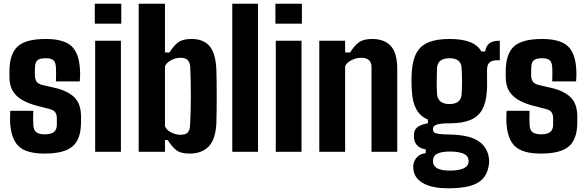

<svg xmlns="http://www.w3.org/2000/svg" viewBox="-20 -820 3166 1037"><path d="M220.5 9.5Q122.5 9.5 80.8 -30.2Q39 -70 34.5 -161Q34 -180 34.5 -197Q35 -214 35.5 -221.5H160Q158.5 -192.5 159 -175.5Q159.5 -158.5 160 -145.5Q161 -117.5 176 -106Q191 -94.5 220.5 -94.5Q255 -94.5 270.8 -106.5Q286.5 -118.5 287 -146.5Q287 -159.5 287 -162.8Q287 -166 287 -168.8Q287 -171.5 287 -184Q286.5 -202 278.2 -213.8Q270 -225.5 248.5 -231L177 -249.5Q130 -262 97.5 -281.5Q65 -301 48 -330.5Q31 -360 31 -404Q31 -413 31 -420.8Q31 -428.5 31 -436Q31.5 -529 75.5 -569.2Q119.5 -609.5 227 -609.5Q324.5 -609.5 366.2 -570.8Q408 -532 412 -442.5Q413 -431.5 412.5 -409.8Q412 -388 411 -380.5H282Q282.5 -391.5 282.8 -406.5Q283 -421.5 282.8 -435.8Q282.5 -450 282 -458Q280.5 -483.5 268.8 -494.5Q257 -505.5 227 -505.5Q195 -505.5 182.5 -494.5Q170 -483.5 169 -458Q169 -455 168.5 -446.5Q168 -438 168 -416.5Q168.5 -393.5 177 -380Q185.5 -366.5 211 -360.5L274.5 -346Q346 -329.5 381.8 -294.2Q417.5 -259 417.5 -191Q417.5 -182.5 417.5 -174.2Q417.5 -166 417.5 -157.5Q417 -68 371.8 -29.2Q326.5 9.5 220.5 9.5Z M492 -692V-800H635V-692ZM494 0V-600H633V0Z M1005 9.5Q956 9.5 932 -9.2Q908 -28 886 -63.5H871V0H729V-800H871V-536.5H895.5Q917 -572 941.5 -590.8Q966 -609.5 1014.5 -609.5Q1078 -609.5 1111 -572Q1144 -534.5 1148.5 -447Q1149.5 -419.5 1150 -380.2Q1150.5 -341 1150.5 -298.8Q1150.5 -256.5 1150 -218Q1149.5 -179.5 1148.5 -153Q1144 -66 1106.5 -28.2Q1069 9.5 1005 9.5ZM954 -92Q982 -92 993.5 -104Q1005 -116 1006.5 -141Q1008.5 -173 1009.5 -213Q1010.5 -253 1010.8 -296.2Q1011 -339.5 1010 -380.8Q1009 -422 1007.5 -457.5Q1006 -482 994.2 -495Q982.5 -508 954 -508Q930 -508 905.5 -495.8Q881 -483.5 871 -462.5V-137.5Q881 -116 905.8 -104Q930.5 -92 954 -92Z M1234.5 0V-800H1373.5V0Z M1467.5 -692V-800H1610.5V-692ZM1469.5 0V-600H1608.5V0Z M1704.5 0V-600H1844V-536.5H1871Q1892.5 -572 1917.5 -590.8Q1942.5 -609.5 1990 -609.5Q2055.5 -609.5 2090.5 -572Q2125.5 -534.5 2125.5 -447V0H1986.5V-459Q1986 -484 1971.8 -496Q1957.5 -508 1930.5 -508Q1906.5 -508 1880 -495.8Q1853.5 -483.5 1844 -462.5V0Z M2400.5 197Q2320.5 197 2272.5 173.2Q2224.5 149.5 2214.5 106Q2213 99 2212.2 88.8Q2211.5 78.5 2212.5 71Q2216.5 44.5 2233.5 27.5Q2250.5 10.5 2279.5 7V-13Q2252 -17.5 2236 -32.2Q2220 -47 2216.5 -70.5Q2215 -80.5 2215.5 -87Q2216 -93.5 2216.5 -101Q2219 -123 2239.2 -136.2Q2259.5 -149.5 2291 -154V-174Q2249 -192.5 2228.5 -230Q2208 -267.5 2204.5 -327.5Q2203.5 -343.5 2203 -358Q2202.5 -372.5 2202.5 -386.2Q2202.5 -400 2203 -412.5Q2203.5 -425 2204.5 -437Q2209 -498.5 2231 -536.8Q2253 -575 2296.2 -592.2Q2339.5 -609.5 2408 -609.5Q2474.5 -609.5 2516.8 -593.5Q2559 -577.5 2580.5 -542H2600.5Q2605 -572.5 2623.5 -586.2Q2642 -600 2679.5 -600V-494.5H2664Q2639 -494.5 2624.8 -483.2Q2610.5 -472 2610.5 -441.5V-414Q2610.5 -405.5 2610.5 -395.5Q2610.5 -385.5 2610.8 -374.5Q2611 -363.5 2610.8 -351.8Q2610.5 -340 2609.5 -327.5Q2605.5 -265.5 2584 -227.2Q2562.5 -189 2519.5 -171.5Q2476.5 -154 2407.5 -154Q2361 -154 2339.8 -147.2Q2318.5 -140.5 2318.5 -125.5V-122Q2318.5 -111.5 2324.5 -105.5Q2330.5 -99.5 2349 -96.8Q2367.5 -94 2404.5 -93.5Q2508 -92 2558.5 -61.5Q2609 -31 2620 28.5Q2621.5 36.5 2621.8 48.5Q2622 60.5 2620 73.5Q2613 118 2588 145.2Q2563 172.5 2516.8 184.8Q2470.5 197 2400.5 197ZM2409.5 101.5Q2437 101.5 2458 97.2Q2479 93 2491.8 84.8Q2504.5 76.5 2509 63.5Q2511.5 55.5 2511 48.2Q2510.5 41 2508 34Q2504 22 2491.5 14.2Q2479 6.5 2458.5 2.5Q2438 -1.5 2409.5 -1.5Q2372 -1.5 2349 7Q2326 15.5 2320.5 34Q2318.5 42 2318.5 49.5Q2318.5 57 2320.5 64Q2324 76.5 2335.5 85Q2347 93.5 2365.8 97.5Q2384.5 101.5 2409.5 101.5ZM2407.5 -258Q2438 -258 2454.8 -271.2Q2471.5 -284.5 2473 -307.5Q2474 -323 2474.8 -341.2Q2475.5 -359.5 2475.5 -379Q2475.5 -398.5 2474.8 -418.2Q2474 -438 2473 -455.5Q2471.5 -479.5 2455.2 -492.5Q2439 -505.5 2408 -505.5Q2375.5 -505.5 2358.8 -492.2Q2342 -479 2340.5 -453.5Q2340 -435 2339.5 -416.2Q2339 -397.5 2338.8 -379.5Q2338.5 -361.5 2339 -344Q2339.5 -326.5 2340.5 -311Q2342.5 -285.5 2359.2 -271.8Q2376 -258 2407.5 -258Z M2901 9.5Q2803 9.5 2761.2 -30.2Q2719.5 -70 2715 -161Q2714.5 -180 2715 -197Q2715.5 -214 2716 -221.5H2840.5Q2839 -192.5 2839.5 -175.5Q2840 -158.5 2840.5 -145.5Q2841.5 -117.5 2856.5 -106Q2871.5 -94.5 2901 -94.5Q2935.5 -94.5 2951.2 -106.5Q2967 -118.5 2967.5 -146.5Q2967.5 -159.5 2967.5 -162.8Q2967.5 -166 2967.5 -168.8Q2967.5 -171.5 2967.5 -184Q2967 -202 2958.8 -213.8Q2950.5 -225.5 2929 -231L2857.5 -249.5Q2810.5 -262 2778 -281.5Q2745.5 -301 2728.5 -330.5Q2711.5 -360 2711.5 -404Q2711.5 -413 2711.5 -420.8Q2711.5 -428.5 2711.5 -436Q2712 -529 2756 -569.2Q2800 -609.5 2907.5 -609.5Q3005 -609.5 3046.8 -570.8Q3088.5 -532 3092.5 -442.5Q3093.5 -431.5 3093 -409.8Q3092.5 -388 3091.5 -380.5H2962.5Q2963 -391.5 2963.2 -406.5Q2963.5 -421.5 2963.2 -435.8Q2963 -450 2962.5 -458Q2961 -483.5 2949.2 -494.5Q2937.5 -505.5 2907.5 -505.5Q2875.5 -505.5 2863 -494.5Q2850.5 -483.5 2849.5 -458Q2849.5 -455 2849 -446.5Q2848.5 -438 2848.5 -416.5Q2849 -393.5 2857.5 -380Q2866 -366.5 2891.5 -360.5L2955 -346Q3026.5 -329.5 3062.2 -294.2Q3098 -259 3098 -191Q3098 -182.5 3098 -174.2Q3098 -166 3098 -157.5Q3097.5 -68 3052.2 -29.2Q3007 9.5 2901 9.5Z"/></svg>

Font: Big Shoulders Thin ExtraBold
Style: Regular
Weight: 800
Version: Version 2.002